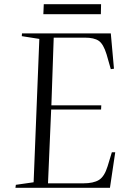

<svg xmlns="http://www.w3.org/2000/svg" viewBox="-20 -888 605 908"><path d="M166 -704 83 -717 84 -730H504L519 -563L504 -561L484 -631Q469 -680 447 -695Q425 -710 381 -710H234L223 -390H459L458 -370H222L207 -21H374Q422 -21 448 -37Q474 -53 489 -102L509 -168H525L500 0H53L55 -14L139 -26ZM187 -868H458L457 -821H185Z"/></svg>

Font: Literata 72pt Light
Style: Italic
Weight: 300
Italic angle: -2°
Designer: Latin by Veronika Burian and Jose Scaglione. Greek by Irene Vlachou. Cyrillic by Vera Evstafieva
Foundry: TypeTogether
Version: Version 3.002